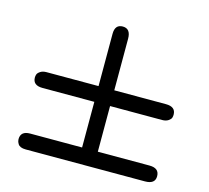

<svg xmlns="http://www.w3.org/2000/svg" viewBox="-105 -831 1065 978"><g transform="rotate(15 427.5 -341.5)"><path d="M60.1 -341.8Q60.1 -349.6 63 -357.9Q65.9 -366.2 78.4 -374.5Q90.8 -382.8 110.8 -382.8H384.8V-658.2Q384.8 -708 425.8 -708Q467.8 -708 467.8 -654.8V-382.8H740.2Q792 -382.8 792 -340.8Q792 -333 789.6 -325Q787.1 -316.9 774.7 -308.3Q762.2 -299.8 742.2 -299.8H467.8V-59.1H740.2Q792 -59.1 792 -16.1Q792 24.9 738.8 24.9H109.9Q93.8 24.9 83.5 20.5Q73.2 16.1 68.6 8.1Q64 0 62.5 -5.6Q61 -11.2 61 -16.1Q61 -59.1 110.8 -59.1H384.8V-299.8H111.8Q60.1 -299.8 60.1 -341.8Z"/></g></svg>

Font: CMU Sans Serif
Style: Bold
Weight: 700
Version: Version 0.7.0